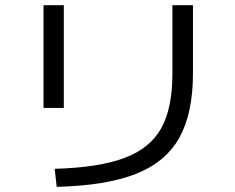

<svg xmlns="http://www.w3.org/2000/svg" viewBox="-20 -726 904 739"><path d="M643.6 -442.4V-706.1H722.7V-443.4Q722.7 -289.1 669.9 -195.3Q617.2 -101.6 502.9 -56.6Q388.7 -11.7 198.2 -6.8L190.4 -76.2Q361.3 -81.1 459.5 -118.2Q557.6 -155.3 600.6 -232.4Q643.6 -309.6 643.6 -442.4ZM147.5 -706.1H225.6V-310.5H147.5Z"/></svg>

Font: Pretendard GOV Variable
Style: Regular
Weight: 400
Designer: Base glyphs from Inter by Rasmus Andersson; Hangul glyphs from Noto Sans CJK(Source Han Sans) by Jang Soo-young and Kang
Foundry: Kil Hyung-jin
Version: Version 1.307;Glyphs 3.2 (3192)